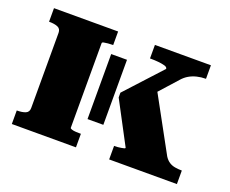

<svg xmlns="http://www.w3.org/2000/svg" viewBox="-90 -656 958 799"><g transform="rotate(20 389.0 -256.5)"><path d="M78 -90V-423Q78 -441 63.5 -447Q49 -453 26 -453H25V-513H309V-453H306Q297 -453 286.5 -452Q276 -451 268.5 -449.5Q261 -448 261 -444V-69Q261 -66 268.5 -63.5Q276 -61 286.5 -60.5Q297 -60 306 -60H309V0H25V-60H26Q49 -60 63.5 -66Q78 -72 78 -90ZM756 0H456V-60H459Q465 -60 472.5 -60.5Q480 -61 487.5 -62.5Q495 -64 499.5 -65Q504 -66 504 -69L405 -256V-277L550 -435Q550 -443 537.5 -446.5Q525 -450 508.5 -451.5Q492 -453 479 -453H472V-513H720V-453H718Q699 -453 680.5 -448.5Q662 -444 646.5 -435Q631 -426 618 -411L497 -276L538 -352L679 -94Q688 -80 699.5 -72.5Q711 -65 725.5 -62.5Q740 -60 754 -60H756ZM314 -127V-415H384V-127Z"/></g></svg>

Font: Roboto Serif 36pt
Style: Bold
Weight: 700
Version: Version 1.008